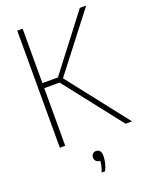

<svg xmlns="http://www.w3.org/2000/svg" viewBox="-174 -829 887 1141"><g transform="rotate(-20 269.5 -258.0)"><path d="M82 0V-740H116V-396H214L478 -740H518L240.5 -381L539 0H498L213 -364H116V0ZM265 224Q273 203 276.8 186.2Q280.5 169.5 281.5 155H278Q264.5 155 255.8 146Q247 137 247 123Q247 109.5 255.2 100.8Q263.5 92 276 92Q309 92 309 135Q309 153 303.8 176.8Q298.5 200.5 287 224Z"/></g></svg>

Font: Encode Sans Condensed Thin
Style: Regular
Weight: 100
Width: 3
Designer: Multiple Designers
Foundry: Impallari Type
Version: Version 3.000; ttfautohint (v1.8.3) -l 8 -r 50 -G 200 -x 14 